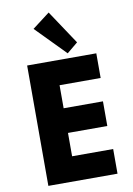

<svg xmlns="http://www.w3.org/2000/svg" viewBox="-118 -1224 900 1296"><g transform="rotate(-10 332.0 -576.0)"><path d="M105 0V-825H579V-656H297.5V-498H567V-329H297.5V-169H579V0ZM389 -858.5 190.5 -1061 310 -1152 464 -920.5Z"/></g></svg>

Font: Spartan Thin ExtraBold
Style: Regular
Weight: 800
Version: Version 1.004